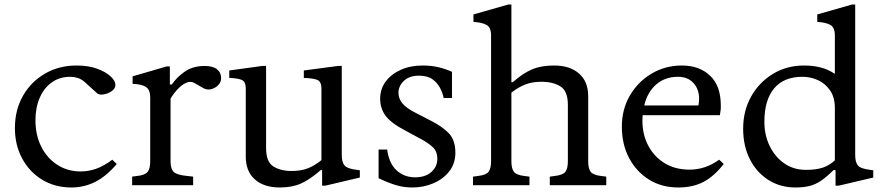

<svg xmlns="http://www.w3.org/2000/svg" viewBox="-20 -820 3910 850"><path d="M296 10Q223 10 166.5 -24.5Q110 -59 78 -118.5Q46 -178 46 -253Q46 -333 81.5 -395.5Q117 -458 179 -494Q241 -530 319 -530Q371 -530 409.5 -516Q448 -502 469.5 -482Q491 -462 491 -444Q491 -428 474.5 -416.5Q458 -405 438.5 -402Q419 -399 410 -407L355 -457Q340 -470 324 -475Q308 -480 291 -480Q244 -480 209.5 -455.5Q175 -431 156 -387.5Q137 -344 137 -288Q137 -222 162.5 -171Q188 -120 233.5 -90.5Q279 -61 337 -61Q372 -61 406 -73Q440 -85 477 -113L497 -94Q450 -39 401 -14.5Q352 10 296 10Z M565 0V-38L587 -41Q620 -44 632.5 -58Q645 -72 645 -106V-389Q645 -421 627.5 -434Q610 -447 567 -449V-482L718 -526H732V-446H741Q762 -478 798 -503Q834 -528 886 -528Q922 -528 940.5 -513.5Q959 -499 959 -474Q959 -456 945.5 -442.5Q932 -429 914 -425Q896 -421 880 -430L840 -453Q825 -461 808.5 -455Q792 -449 777 -435.5Q762 -422 751 -407Q740 -392 735 -383V-106Q735 -72 749.5 -58.5Q764 -45 809 -41L835 -38V0Z M1219 10Q1148 10 1108 -26Q1068 -62 1068 -126V-428Q1068 -460 1048.5 -467Q1029 -474 995 -475V-508L1141 -528H1158V-164Q1158 -103 1190.5 -83Q1223 -63 1271 -63Q1312 -63 1342 -74.5Q1372 -86 1403 -111V-428Q1403 -460 1383 -467Q1363 -474 1325 -475V-508L1476 -528H1493V-134Q1493 -102 1505.5 -87.5Q1518 -73 1560 -68L1573 -66V-34L1420 2H1406V-67H1400Q1353 -26 1313.5 -8Q1274 10 1219 10Z M1806 10Q1767 10 1732.5 -0.5Q1698 -11 1656 -31V-158H1694Q1702 -97 1735.5 -66Q1769 -35 1818 -35Q1863 -35 1889.5 -58.5Q1916 -82 1916 -117Q1916 -150 1895.5 -169Q1875 -188 1841 -206L1776 -241Q1711 -275 1687 -307.5Q1663 -340 1663 -383Q1663 -426 1687.5 -459Q1712 -492 1754.5 -511Q1797 -530 1851 -530Q1891 -530 1923 -522Q1955 -514 1981 -502V-386H1944Q1940 -408 1928 -431Q1916 -454 1894 -469.5Q1872 -485 1835 -485Q1792 -485 1768 -462Q1744 -439 1744 -409Q1744 -384 1761 -363Q1778 -342 1817 -322L1883 -288Q1939 -260 1967.5 -229.5Q1996 -199 1996 -144Q1996 -96 1969 -61.5Q1942 -27 1898.5 -8.5Q1855 10 1806 10Z M2074 0V-38L2096 -41Q2132 -45 2143 -59.5Q2154 -74 2154 -106V-663Q2154 -699 2133.5 -710Q2113 -721 2076 -723V-756L2230 -800H2244V-456H2250Q2294 -495 2334.5 -512.5Q2375 -530 2432 -530Q2503 -530 2543.5 -494.5Q2584 -459 2584 -394V-106Q2584 -74 2595 -59.5Q2606 -45 2641 -41L2664 -38V0H2414V-38L2436 -41Q2472 -45 2483 -59.5Q2494 -74 2494 -106V-356Q2494 -417 2461 -437.5Q2428 -458 2377 -458Q2336 -458 2305.5 -446Q2275 -434 2244 -410V-106Q2244 -74 2255 -59.5Q2266 -45 2301 -41L2324 -38V0Z M2983 10Q2909 10 2853 -25Q2797 -60 2765 -120.5Q2733 -181 2733 -259Q2733 -336 2768.5 -397Q2804 -458 2864.5 -494Q2925 -530 2999 -530Q3076 -530 3123.5 -485Q3171 -440 3171 -354Q3171 -348 3171 -341.5Q3171 -335 3169 -324L3167 -310H2825Q2824 -298 2824 -286Q2824 -224 2850 -175Q2876 -126 2922.5 -97.5Q2969 -69 3033 -69Q3103 -69 3164 -113L3184 -94Q3141 -39 3094 -14.5Q3047 10 2983 10ZM2982 -480Q2924 -480 2885 -446Q2846 -412 2832 -353H3072Q3075 -369 3075 -383Q3075 -425 3050 -452.5Q3025 -480 2982 -480Z M3501 10Q3434 10 3381.5 -23.5Q3329 -57 3299.5 -115.5Q3270 -174 3270 -250Q3270 -330 3305.5 -393Q3341 -456 3402 -493Q3463 -530 3539 -530Q3579 -530 3612.5 -521.5Q3646 -513 3676 -493V-663Q3676 -699 3655.5 -710Q3635 -721 3598 -723V-756L3752 -800H3766V-134Q3766 -102 3778 -87.5Q3790 -73 3833 -68L3846 -66V-34L3693 2H3679V-67H3670Q3640 -37 3615 -20Q3590 -3 3563.5 3.5Q3537 10 3501 10ZM3548 -68Q3592 -68 3621.5 -77.5Q3651 -87 3676 -110V-342Q3676 -389 3655 -419.5Q3634 -450 3601.5 -465Q3569 -480 3532 -480Q3450 -480 3407 -428.5Q3364 -377 3364 -281Q3364 -221 3388 -172.5Q3412 -124 3453 -96Q3494 -68 3548 -68Z"/></svg>

Font: Hedvig Letters Serif 14pt
Style: Regular
Weight: 400
Designer: Alexander Örn & Tor Weibull
Foundry: Kanon Foundry
Version: Version 1.000; ttfautohint (v1.8.4.7-5d5b)